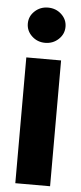

<svg xmlns="http://www.w3.org/2000/svg" viewBox="-55 -800 349 830"><g transform="rotate(5 120.0 -384.5)"><path d="M195.3 0H44.4V-545.9H195.3ZM119.6 -615.7Q85.9 -615.7 62 -638.2Q38.1 -660.6 38.1 -692.4Q38.1 -724.1 62 -746.3Q85.9 -768.6 119.6 -768.6Q153.8 -768.6 177.7 -746.3Q201.7 -724.1 201.7 -692.4Q201.7 -660.6 177.7 -638.2Q153.8 -615.7 119.6 -615.7Z"/></g></svg>

Font: Inter Tight Stencil
Style: Bold
Weight: 700
Designer: Rasmus Andersson
Foundry: rsms
Version: Version 3.004;Glyphs 3.1.2 (3151)